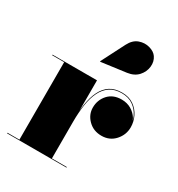

<svg xmlns="http://www.w3.org/2000/svg" viewBox="-176 -857 901 972"><g transform="rotate(30 274.5 -371.0)"><path d="M267.5 -217.5Q267.5 -274 274.5 -320.2Q281.5 -366.5 298 -400Q314.5 -433.5 342.2 -451.8Q370 -470 412 -470Q452.5 -470 480.5 -450.5Q508.5 -431 522.8 -401Q537 -371 537 -339Q537 -295 506.8 -261.5Q476.5 -228 429 -228Q382 -228 351.2 -258.8Q320.5 -289.5 320.5 -330.5Q320.5 -375 349.2 -406.8Q378 -438.5 427.5 -438.5Q459.5 -438.5 484 -424Q508.5 -409.5 522.2 -386.8Q536 -364 536 -339H533.5Q533.5 -369.5 519.5 -399Q505.5 -428.5 478.5 -447.5Q451.5 -466.5 412 -466.5Q371 -466.5 343.8 -448.2Q316.5 -430 300.2 -396.8Q284 -363.5 277 -318Q270 -272.5 270 -217.5ZM270 -460V-3.5H357V0H10V-3.5H80V-456.5H10V-460ZM237 -549.5 235.5 -552 305 -688Q324 -725 354.8 -735.8Q385.5 -746.5 414.8 -738.2Q444 -730 457.5 -710.5Q474 -686.5 470.5 -655.2Q467 -624 444.8 -599.2Q422.5 -574.5 382.5 -569Z"/></g></svg>

Font: Bodoni Moda 48pt Black
Style: Regular
Weight: 900
Designer: Owen Earl
Foundry: indestructible type
Version: Version 2.004